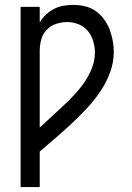

<svg xmlns="http://www.w3.org/2000/svg" viewBox="-20 -763 540 783"><path d="M64 0V-735H142V-671Q152 -689 167 -703Q182 -717 200 -726.5Q218 -736 238.5 -739.5Q259 -743 279 -743Q303 -743 326.5 -737.5Q350 -732 369.5 -718.5Q389 -705 403.5 -685.5Q418 -666 426.5 -644Q435 -622 439.5 -598.5Q444 -575 444 -552Q444 -508 428.5 -466.5Q413 -425 388.5 -389Q364 -353 334.5 -321.5Q305 -290 273 -260Q241 -230 208 -201.5Q175 -173 142 -145V0ZM142 -243Q166 -265 190 -287Q214 -309 237.5 -331Q261 -353 283.5 -377Q306 -401 324.5 -428Q343 -455 355 -485.5Q367 -516 367 -549Q367 -572 360 -595.5Q353 -619 338 -637Q323 -655 300.5 -664Q278 -673 254 -673Q231 -673 208.5 -665.5Q186 -658 170 -641Q154 -624 148 -601Q142 -578 142 -555Z"/></svg>

Font: Iosevka Fixed
Style: Regular
Weight: 400
Monospace: yes
Designer: Belleve Invis
Foundry: Belleve Invis
Version: Version 33.2.4